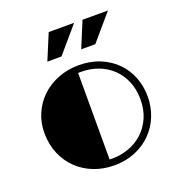

<svg xmlns="http://www.w3.org/2000/svg" viewBox="-135 -852 905 974"><g transform="rotate(-20 318.0 -365.0)"><path d="M418 -740.2H555.2L436.5 -601.6H360.4ZM235.4 -740.2H372.6L253.9 -601.6H177.7ZM39.6 -266.1Q39.6 -322.3 60.8 -370.4Q82 -418.5 119.4 -454.1Q156.7 -489.7 208.3 -510Q259.8 -530.3 320.3 -530.3Q383.8 -530.3 434.8 -509Q485.8 -487.8 521.7 -451.4Q557.6 -415 576.7 -366.2Q595.7 -317.4 595.7 -262.2Q595.7 -206.1 575.9 -156.7Q556.2 -107.4 519.8 -70.6Q483.4 -33.7 432.4 -12.2Q381.3 9.3 318.4 9.3Q259.3 9.3 208.5 -10.5Q157.7 -30.3 120.1 -66.7Q82.5 -103 61 -153.8Q39.6 -204.6 39.6 -266.1ZM304.7 -27.3Q308.6 -26.9 312.3 -26.9Q315.9 -26.9 319.3 -26.9Q366.2 -26.9 409.2 -42.5Q452.1 -58.1 484.9 -88.1Q517.6 -118.2 536.9 -161.6Q556.2 -205.1 556.2 -260.7Q556.2 -313.5 538.6 -356.4Q521 -399.4 489.5 -430.2Q458 -460.9 414.6 -477.8Q371.1 -494.6 318.8 -494.6Q314.9 -494.6 311.5 -494.6Q308.1 -494.6 304.7 -494.1Z"/></g></svg>

Font: Limelight
Style: Regular
Weight: 400
Designer: Nicole Fally with help from Eben Sorkin
Foundry: Nicole Fally with help from Eben Sorkin
Version: Version 1.002